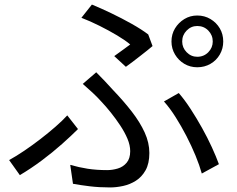

<svg xmlns="http://www.w3.org/2000/svg" viewBox="-20 -785 1040 842"><path d="M779 -603Q779 -576 798.5 -556Q818 -536 845 -536Q874 -536 893.5 -556Q913 -576 913 -603Q913 -631 893.5 -651Q874 -671 845 -671Q818 -671 798.5 -651Q779 -631 779 -603ZM732 -603Q732 -635 747.5 -660.5Q763 -686 788.5 -701.5Q814 -717 845 -717Q877 -717 903 -701.5Q929 -686 944 -660.5Q959 -635 959 -603Q959 -572 944 -546Q929 -520 903 -505Q877 -490 845 -490Q814 -490 788.5 -505Q763 -520 747.5 -546Q732 -572 732 -603ZM481 -539Q501 -553 520.5 -567.5Q540 -582 551 -590Q530 -608 494 -629.5Q458 -651 417 -671.5Q376 -692 337 -707L383 -765Q422 -749 468 -727Q514 -705 557.5 -680.5Q601 -656 630 -634L649 -583Q640 -575 626 -564Q612 -553 595.5 -540Q579 -527 562.5 -514.5Q546 -502 532 -492ZM288 -62Q326 -51 364.5 -45Q403 -39 450 -39Q473 -39 496.5 -46Q520 -53 535.5 -71.5Q551 -90 551 -122Q551 -148 539 -176.5Q527 -205 507.5 -234.5Q488 -264 466 -291.5Q444 -319 423 -341Q407 -359 385.5 -379Q364 -399 343 -417L402 -468Q421 -449 439.5 -429.5Q458 -410 475 -391Q522 -342 558 -295.5Q594 -249 614.5 -204Q635 -159 635 -114Q635 -68 618.5 -38.5Q602 -9 576 7.5Q550 24 520 30.5Q490 37 463 37Q415 37 374 32Q333 27 300 21ZM865 -24Q855 -60 837.5 -102.5Q820 -145 797.5 -188.5Q775 -232 750 -271.5Q725 -311 699 -340L764 -377Q790 -347 816 -307Q842 -267 866 -224Q890 -181 909 -139.5Q928 -98 940 -65ZM322 -219Q293 -190 252 -153.5Q211 -117 163.5 -81.5Q116 -46 67 -17L20 -83Q51 -100 86.5 -124Q122 -148 157 -175Q192 -202 223 -229Q254 -256 275 -279Z"/></svg>

Font: Farlight84_Sys_V01
Style: Regular
Weight: 400
Designer: Ryoko NISHIZUKA  (kana, bopomofo & ideographs); Paul D. Hunt (Latin, Greek & Cyrillic); Sandoll Communications , Soo-you
Foundry: Adobe
Version: Version 2.004;October 29, 2024;FontCreator 14.0.0.2814 64-bi